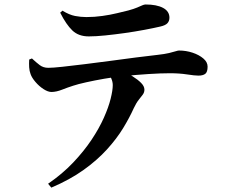

<svg xmlns="http://www.w3.org/2000/svg" viewBox="-20 -789 1040 874"><path d="M112.9 -517.9 125.4 -522.9Q144.7 -504.9 160.9 -492.6Q177.1 -480.3 200 -480.3Q220.2 -480.3 264 -485Q307.7 -489.7 364.8 -496.8Q421.9 -503.9 483 -512Q544.1 -520.1 599.8 -527.5Q655.5 -534.8 696.1 -539.1Q729.9 -542.8 749.6 -547.6Q769.4 -552.3 779.7 -555.7Q790.1 -559 794.7 -559Q826.8 -559 856.5 -549.2Q886.2 -539.3 905.6 -522.8Q925 -506.4 925 -485.6Q925 -461.1 914.4 -452.9Q903.8 -444.8 883 -444.8Q866.4 -444.8 831.5 -450.2Q796.5 -455.6 753 -455.6Q713.2 -455.6 656.1 -452Q599 -448.4 536.8 -441.9Q498.8 -438.3 454.6 -430.6Q410.5 -422.9 372.3 -414.4Q334.2 -405.9 313.6 -399Q288.7 -391.1 262.8 -380.9Q236.9 -370.6 214.6 -370.3Q198.3 -370.3 178 -383.5Q157.8 -396.6 141.4 -415.9Q124.9 -435.1 119.2 -451.8Q113.8 -465.6 112.8 -482.8Q111.8 -499.9 112.9 -517.9ZM213.6 65.1 198.9 47.4Q264.4 2.4 313.1 -49.1Q361.9 -100.5 396.6 -152.6Q431.3 -204.6 452.7 -252.8Q474.2 -301 483.7 -339.6Q493.3 -378.2 493.3 -401.4Q493.3 -416.4 486.5 -432Q479.6 -447.5 462.8 -462.9L529.6 -473.1Q559.4 -456.9 583.6 -441.6Q607.9 -426.4 622.6 -411.3Q637.4 -396.3 637.4 -380.9Q637.4 -368.5 630 -358.4Q622.5 -348.3 611.5 -334.6Q600.5 -321 588.7 -296.1Q569.7 -253.7 540.4 -205.5Q511.1 -157.4 466.8 -108.7Q422.6 -60 360.5 -15.5Q298.3 29 213.6 65.1ZM709.5 -668.1Q680.1 -661.2 637.4 -653.2Q594.8 -645.2 548.4 -638.6Q501.9 -632.1 459.1 -627.7Q416.3 -623.3 384.5 -623.3Q337.4 -623.3 309.1 -650.6Q280.9 -677.8 254 -731.3L264.4 -740.4Q295.3 -721.4 321.7 -716.3Q348.2 -711.3 373.2 -711.3Q409.9 -711.3 445.9 -716.4Q481.9 -721.4 513 -729Q544.1 -736.5 564.5 -741.5Q589.9 -748.5 604.4 -754.7Q618.8 -760.8 627.5 -764.7Q636.2 -768.6 642.8 -768.6Q692.9 -768.6 722.1 -753.2Q751.3 -737.7 751.3 -708.4Q751.3 -693.6 742.4 -683.6Q733.5 -673.5 709.5 -668.1Z"/></svg>

Font: Early Summer Mincho VF
Style: Regular
Weight: 250
Designer: GuiWonder
Version: Version 1.002